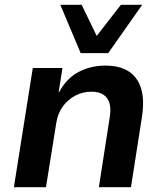

<svg xmlns="http://www.w3.org/2000/svg" viewBox="-20 -782 682 802"><path d="M38 0 117 -498H241L225 -397H227Q258 -455 308.5 -481.5Q359 -508 420 -508Q479 -508 516.5 -484.5Q554 -461 569 -413.5Q584 -366 573 -294L527 0H393L438 -290Q444 -325 438 -348.5Q432 -372 413.5 -385.5Q395 -399 362 -399Q324 -399 292.5 -381.5Q261 -364 241 -335.5Q221 -307 215 -268L172 0ZM317 -560 232 -762H321L384 -632L485 -762H574L432 -560Z"/></svg>

Font: Nunito Sans 8pt
Style: Bold Italic
Weight: 700
Italic angle: -9°
Version: Version 3.101;gftools[0.9.27]